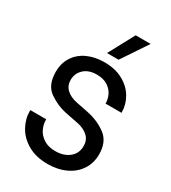

<svg xmlns="http://www.w3.org/2000/svg" viewBox="-228 -1069 1057 1190"><g transform="rotate(30 300.5 -474.0)"><path d="M163 -228V-223Q163 -191 178 -159.5Q193 -128 226 -106.5Q259 -85 309 -85Q370 -85 408.5 -116Q447 -147 447 -200Q447 -244 417.5 -270Q388 -296 343 -305L247 -324Q184 -337 125.5 -377.5Q67 -418 67 -513Q67 -574 96.5 -620Q126 -666 179 -690.5Q232 -715 300 -715Q378 -715 434 -684Q490 -653 518.5 -603.5Q547 -554 547 -500V-496H433V-499Q433 -526 420 -555Q407 -584 376.5 -604.5Q346 -625 297 -625Q239 -625 205.5 -593.5Q172 -562 172 -515Q172 -474 200.5 -448Q229 -422 275 -413L364 -395Q441 -379 498.5 -336Q556 -293 556 -203Q556 -141 524.5 -93Q493 -45 436.5 -18.5Q380 8 307 8Q225 8 166.5 -25.5Q108 -59 78.5 -112Q49 -165 49 -223V-228ZM284 -772 383 -956H490L367 -772Z"/></g></svg>

Font: Lopes Sans Medium
Style: Regular
Weight: 500
Designer: Gabriel Lam, Diego Maldonado
Foundry: TypeRant, Foresti Design
Version: Version 4.000